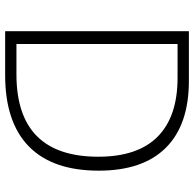

<svg xmlns="http://www.w3.org/2000/svg" viewBox="-24 -730 754 746"><g transform="rotate(90 353.0 -357.0)"><path d="M643.1 -363.8Q643.1 -184.1 548.8 -92Q454.6 0 272 0H101.1V-713.9H293.9Q464.8 -713.9 554 -624.5Q643.1 -535.2 643.1 -363.8ZM588.9 -361.8Q588.9 -515.1 511 -592.5Q433.1 -669.9 282.2 -669.9H150.9V-43.9H269Q588.9 -43.9 588.9 -361.8Z"/></g></svg>

Font: CAA NEO Sans Light
Style: Regular
Weight: 300
Version: Version 1.10